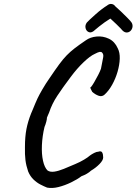

<svg xmlns="http://www.w3.org/2000/svg" viewBox="-20 -877 684 962"><path d="M216 63Q201 57 182.5 47.5Q164 38 147.5 22Q131 6 121 -18Q111 -47 107.5 -75Q104 -103 105 -140Q105 -192 112.5 -230.5Q120 -269 136 -309Q138 -312 143.5 -326.5Q149 -341 156.5 -358Q164 -375 168 -384Q176 -401 192.5 -429.5Q209 -458 228 -485Q257 -528 276.5 -554.5Q296 -581 314 -599.5Q332 -618 354 -635Q376 -652 410 -675Q432 -691 464 -694Q496 -697 525.5 -683Q555 -669 570 -635Q581 -614 580 -583Q579 -552 569 -517.5Q559 -483 542 -452.5Q525 -422 504 -403Q491 -391 473.5 -397.5Q456 -404 442 -417Q433 -434 432.5 -437Q432 -440 436 -441Q442 -448 452 -465Q462 -482 472 -501.5Q482 -521 486 -533Q494 -575 497 -590Q500 -605 491 -614Q487 -618 479.5 -617Q472 -616 455 -607Q432 -597 398.5 -565Q365 -533 334 -491Q294 -438 267 -397Q240 -356 226 -313Q224 -309 219.5 -298Q215 -287 215 -287Q216 -283 212 -267.5Q208 -252 203 -241Q192 -195 190 -150Q188 -105 195.5 -71.5Q203 -38 218 -23Q231 -14 252 -17Q273 -20 300 -31Q327 -42 357 -55Q381 -65 401 -77Q421 -89 431 -98Q439 -104 451.5 -110.5Q464 -117 473 -117Q487 -122 492 -113Q497 -104 497 -88Q497 -74 478.5 -55Q460 -36 436 -22Q428 -14 415 -6.5Q402 1 388 6Q367 22 336 37Q305 52 273.5 60Q242 68 216 63ZM457 -728Q440 -711 426.5 -715.5Q413 -720 409 -735Q405 -750 415 -764Q418 -768 430 -779Q442 -790 458 -804.5Q474 -819 490 -831Q506 -843 516 -849Q528 -859 539.5 -857Q551 -855 557 -846Q569 -836 586 -819.5Q603 -803 619 -787Q635 -771 640 -763Q646 -752 643.5 -740Q641 -728 632 -720.5Q623 -713 611 -714.5Q599 -716 586 -733Q579 -740 563.5 -755.5Q548 -771 533 -784Q521 -777 505.5 -766Q490 -755 477 -744.5Q464 -734 457 -728Z"/></svg>

Font: Caveat SemiBold
Style: Regular
Weight: 600
Designer: Pablo Impallari
Foundry: Pablo Impallari
Version: Version 2.000